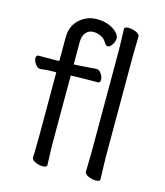

<svg xmlns="http://www.w3.org/2000/svg" viewBox="-108 -791 761 884"><g transform="rotate(15 272.0 -348.5)"><path d="M378 -639 376 -697Q376 -707 396 -707Q414 -707 432 -699Q450 -691 450 -679Q450 -658 449 -643L448 -590V-105L449 -67L451 1Q451 11 431 11Q413 11 395 3Q377 -5 377 -17L379 -105V-590ZM73 -421Q59 -419 50 -419H49Q38 -419 27.5 -434Q17 -449 17 -462Q17 -476 29 -476H103L127 -477V-589Q127 -644 162.5 -676Q198 -708 245 -708Q279 -708 304 -697.5Q329 -687 342 -672.5Q355 -658 355 -646Q355 -631 345 -615.5Q335 -600 324 -600Q316 -600 309 -611Q299 -630 281 -638.5Q263 -647 244 -647Q223 -647 209 -631Q195 -615 195 -585V-479L216 -480Q221 -480 302 -486H303Q315 -486 325 -471.5Q335 -457 335 -443Q335 -428 323 -428Q253 -428 227 -427L195 -426V-105Q195 -79 197 -37L198 1Q198 11 178 11Q160 11 142.5 3Q125 -5 125 -17Q125 -35 126 -49L127 -116V-423H114Q95 -423 73 -421Z"/></g></svg>

Font: Iansui
Style: Regular
Weight: 400
Designer: But Ko / Fontworks Inc.
Foundry: zi-hi.com / Fontworks Inc.
Version: Version 1.002